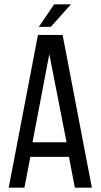

<svg xmlns="http://www.w3.org/2000/svg" viewBox="-20 -860 462 880"><path d="M228 -840 158 -737H213L305 -840ZM296 -141 323 0H401L267 -700H154L20 0H92L119 -141ZM206 -612 285 -208H129Z"/></svg>

Font: VL Bebas Neue Regular
Style: Regular
Weight: 400
Designer: Ryoichi Tsunekawa
Foundry: Ryoichi Tsunekawa
Version: Version 001.003